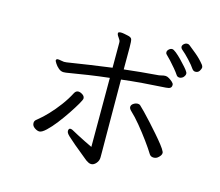

<svg xmlns="http://www.w3.org/2000/svg" viewBox="-108 -895 1217 1061"><g transform="rotate(15 500.0 -364.0)"><path d="M920 -616Q909 -616 901 -627Q890 -644 865 -671Q840 -698 817 -717Q811 -723 811 -730Q811 -739 819.5 -746.5Q828 -754 838 -754Q847 -754 852 -749Q866 -738 894.5 -714.5Q923 -691 946 -662Q951 -654 951 -648Q951 -641 943.5 -628.5Q936 -616 920 -616ZM473 -461Q411 -454 354 -445.5Q297 -437 244 -428Q238 -427 231.5 -426Q225 -425 217 -425Q202 -425 188.5 -436.5Q175 -448 167 -461Q159 -474 159 -477Q159 -482 164 -485Q165 -486 169 -486Q177 -486 188.5 -483.5Q200 -481 205 -481Q207 -481 213 -481.5Q219 -482 220 -482Q290 -493 351 -502Q412 -511 473 -519V-662Q473 -670 470.5 -675.5Q468 -681 464 -686Q460 -691 456 -698Q452 -705 452 -711V-712Q453 -719 468 -719Q476 -719 486.5 -717Q497 -715 506 -713Q528 -709 531.5 -698Q535 -687 535 -652V-526Q580 -531 628.5 -536Q677 -541 732 -545Q740 -546 748.5 -548.5Q757 -551 766 -551H769Q777 -551 788 -544.5Q799 -538 808.5 -529.5Q818 -521 818 -514V-511Q818 -501 811 -495.5Q804 -490 786 -489Q716 -485 654 -480Q592 -475 535 -468Q535 -414 535.5 -354.5Q536 -295 536 -238Q536 -181 536.5 -134Q537 -87 537 -57.5Q537 -28 537 -23Q537 -4 524 11Q511 26 496 26Q488 26 480 22Q472 18 465 13Q413 -29 384 -53.5Q355 -78 342.5 -90Q330 -102 327.5 -108Q325 -114 325 -119Q325 -124 327.5 -128.5Q330 -133 336 -133Q344 -133 355 -126Q364 -121 385.5 -109.5Q407 -98 431.5 -86Q456 -74 473 -66ZM863 -569Q860 -567 855 -564.5Q850 -562 844 -562Q832 -562 826 -571Q817 -585 801 -604Q785 -623 769 -640.5Q753 -658 743 -667Q738 -671 738 -679Q738 -688 746.5 -696Q755 -704 765 -704Q773 -704 788.5 -691.5Q804 -679 821.5 -661Q839 -643 853.5 -626.5Q868 -610 872 -602Q875 -598 875 -592Q875 -581 863 -569ZM847 -109Q836 -98 820 -98Q804 -98 796 -110Q779 -138 750.5 -177Q722 -216 691.5 -253Q661 -290 636 -313Q623 -325 623 -335Q623 -347 635 -355Q647 -363 659 -363Q668 -363 673 -359Q683 -350 703 -329.5Q723 -309 747.5 -282Q772 -255 796 -227.5Q820 -200 837.5 -177.5Q855 -155 860 -143Q861 -141 861.5 -139Q862 -137 862 -135Q862 -128 857.5 -121Q853 -114 847 -109ZM173 -74Q160 -74 145 -84.5Q130 -95 130 -111Q130 -123 138.5 -130Q147 -137 148 -138Q171 -156 200 -186.5Q229 -217 256.5 -254Q284 -291 303 -328Q311 -343 325 -343Q336 -343 349 -334.5Q362 -326 362 -313Q362 -306 347 -280Q332 -254 309 -219.5Q286 -185 260 -151.5Q234 -118 210.5 -96Q187 -74 173 -74Z"/></g></svg>

Font: QiushuiShotai Bright
Style: Regular
Weight: 400
Designer: Christian Thalmann (Catharsis Fonts)
Version: Version 1.250;